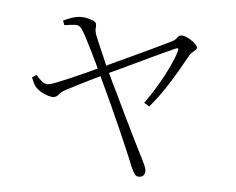

<svg xmlns="http://www.w3.org/2000/svg" viewBox="-53 -806 1107 899"><g transform="rotate(-5 500.0 -356.5)"><path d="M570 29Q553 29 546.5 16.5Q540 4 535 -17Q528 -51 517 -98Q506 -145 493 -198Q480 -251 466.5 -303.5Q453 -356 441 -400Q432 -432 426 -456Q402 -449 376 -442Q337 -430 304.5 -420.5Q272 -411 261 -407Q237 -400 225.5 -389Q214 -378 200 -378Q190 -378 174 -386Q158 -394 143 -406.5Q128 -419 120 -433Q116 -439 113 -450Q110 -461 106 -478L128 -488Q136 -474 149 -457.5Q162 -441 181 -440Q189 -439 214.5 -444Q240 -449 277 -457.5Q314 -466 356 -477Q387 -485 416 -493Q414 -503 410 -516Q402 -544 392.5 -577.5Q383 -611 373.5 -640Q364 -669 358 -683Q349 -703 331.5 -705.5Q314 -708 278 -709L274 -731Q292 -736 309.5 -739Q327 -742 339 -742Q355 -742 370 -738Q385 -734 397.5 -728Q410 -722 418 -715.5Q426 -709 426 -703Q427 -691 423.5 -682.5Q420 -674 422 -654Q425 -640 431.5 -610.5Q438 -581 447 -546Q452 -523 457 -503Q484 -511 520 -520Q569 -533 620.5 -547Q672 -561 714 -572.5Q756 -584 775 -590Q791 -595 799 -604Q807 -613 817 -613Q828 -613 840 -605.5Q852 -598 863 -587.5Q874 -577 881 -567Q888 -557 888 -552Q888 -545 881 -540Q874 -535 864.5 -530Q855 -525 848 -516Q828 -491 796.5 -453.5Q765 -416 726 -374.5Q687 -333 641 -295L619 -314Q658 -352 693 -393Q728 -434 755 -472.5Q782 -511 796 -539Q802 -552 799 -554Q796 -556 787 -554Q771 -550 740 -542Q709 -534 669 -523Q629 -512 587.5 -500.5Q546 -489 509 -479Q486 -473 467 -468Q478 -425 493 -375Q509 -317 525 -260.5Q541 -204 554.5 -157.5Q568 -111 576 -85Q581 -69 586 -52.5Q591 -36 594 -23Q597 -10 597 -4Q597 10 590.5 19.5Q584 29 570 29Z"/></g></svg>

Font: Noto Serif HK ExtraLight ExtraLight
Style: Regular
Weight: 250
Version: Version 2.003-H1;hotconv 1.1.1;makeotfexe 2.6.0